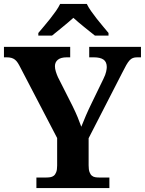

<svg xmlns="http://www.w3.org/2000/svg" viewBox="-20 -951 733 971"><path d="M164.1 0V-53.2H210.9Q223.1 -53.2 233.6 -54.7Q244.1 -56.2 252 -62.3Q259.8 -68.4 264.4 -80.6Q269 -92.8 269 -113.8V-252.9L84 -607.9Q76.7 -622.6 70.1 -632.8Q63.5 -643.1 55.7 -649.2Q47.9 -655.3 37.8 -658.2Q27.8 -661.1 13.2 -661.1H0V-713.9H335V-661.1H317.9Q287.6 -661.1 272.7 -648.9Q257.8 -636.7 257.8 -616.2Q257.8 -603.5 262.5 -588.6Q267.1 -573.7 272.9 -561L347.2 -414.1Q362.8 -382.3 372.8 -357.9Q382.8 -333.5 391.1 -310.1Q401.4 -336.4 414.8 -367.4Q428.2 -398.4 444.8 -432.1L502.9 -551.8Q513.7 -573.7 516.8 -588.6Q520 -603.5 520 -611.8Q520 -637.7 503.7 -649.4Q487.3 -661.1 454.1 -661.1H431.2V-713.9H692.9V-661.1H673.8Q661.1 -661.1 652.1 -657.7Q643.1 -654.3 635 -645.5Q627 -636.7 618.4 -621.6Q609.9 -606.4 598.1 -583L428.2 -252V-115.2Q428.2 -93.3 432.6 -81.1Q437 -68.8 444.6 -62.5Q452.1 -56.2 462.2 -54.7Q472.2 -53.2 483.9 -53.2H533.2V0ZM173.8 -784.2Q185.5 -798.3 201.4 -816.9Q217.3 -835.4 232.9 -855.2Q248.5 -875 262.5 -894.8Q276.4 -914.6 284.2 -931.2H418.9Q426.8 -914.6 440.7 -894.8Q454.6 -875 470.2 -855.2Q485.8 -835.4 501.5 -816.9Q517.1 -798.3 528.8 -784.2V-771H460Q449.7 -779.3 435.5 -790.5Q421.4 -801.8 406.2 -814Q391.1 -826.2 376.7 -838.4Q362.3 -850.6 351.1 -860.8Q339.8 -850.6 325.4 -838.4Q311 -826.2 296.1 -814Q281.2 -801.8 267.3 -790.5Q253.4 -779.3 243.2 -771H173.8Z"/></svg>

Font: Droids
Style: b
Weight: 700
Foundry: Ascender Corporation
Version: Version 1.00 build 113